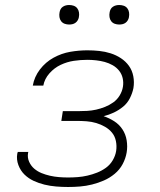

<svg xmlns="http://www.w3.org/2000/svg" viewBox="-20 -739 640 767"><path d="M252 8Q228 8 204 6Q180 4 157.5 -1.5Q135 -7 114.5 -16.5Q94 -26 78 -41.5Q62 -57 53.5 -79.5Q45 -102 49 -125Q50 -127 50 -128.5Q50 -130 51 -132H93Q93 -131 92.5 -129.5Q92 -128 92 -127Q89 -109 96.5 -92.5Q104 -76 117 -65Q130 -54 146 -47.5Q162 -41 179.5 -37Q197 -33 215.5 -31.5Q234 -30 252 -30Q271 -30 290.5 -31.5Q310 -33 329.5 -37.5Q349 -42 368 -49.5Q387 -57 403.5 -69Q420 -81 430.5 -99Q441 -117 444 -136Q447 -156 443 -175.5Q439 -195 427.5 -209Q416 -223 399.5 -232.5Q383 -242 364.5 -247.5Q346 -253 326 -254.5Q306 -256 286 -256H225L231 -295H293Q310 -295 328 -296Q346 -297 364 -301Q382 -305 399.5 -312Q417 -319 432.5 -330Q448 -341 458 -357.5Q468 -374 471 -392Q474 -410 470 -427Q466 -444 455.5 -457Q445 -470 430 -478.5Q415 -487 398.5 -491.5Q382 -496 364 -498Q346 -500 329 -500Q302 -500 275 -496Q248 -492 222.5 -480Q197 -468 177.5 -446Q158 -424 153 -397H111Q117 -432 139.5 -461.5Q162 -491 194 -508.5Q226 -526 260.5 -532Q295 -538 329 -538Q353 -538 376.5 -535.5Q400 -533 422 -526Q444 -519 463 -506.5Q482 -494 495 -476Q508 -458 512.5 -434.5Q517 -411 513 -387Q509 -367 499 -347Q489 -327 472 -313Q455 -299 435 -289.5Q415 -280 394 -275Q417 -267 436.5 -254.5Q456 -242 469 -222.5Q482 -203 486 -178.5Q490 -154 486 -130Q482 -106 470 -83.5Q458 -61 438 -44.5Q418 -28 395 -18Q372 -8 348 -2Q324 4 300 6Q276 8 252 8ZM456 -641Q447 -641 438.5 -644Q430 -647 424.5 -654Q419 -661 417.5 -670.5Q416 -680 418 -690Q419 -696 422 -702Q425 -708 431 -712Q437 -716 443.5 -717.5Q450 -719 456 -719Q466 -719 474.5 -716Q483 -713 488.5 -706Q494 -699 495.5 -689.5Q497 -680 495 -670Q494 -664 490.5 -658Q487 -652 481.5 -648Q476 -644 469.5 -642.5Q463 -641 456 -641ZM256 -641Q247 -641 238.5 -644Q230 -647 224.5 -654Q219 -661 217.5 -670.5Q216 -680 218 -690Q219 -696 222 -702Q225 -708 231 -712Q237 -716 243.5 -717.5Q250 -719 256 -719Q266 -719 274.5 -716Q283 -713 288.5 -706Q294 -699 295.5 -689.5Q297 -680 295 -670Q294 -664 290.5 -658Q287 -652 281.5 -648Q276 -644 269.5 -642.5Q263 -641 256 -641Z"/></svg>

Font: Iosevka Curly XLtExObl
Style: Regular
Weight: 200
Width: 7
Italic angle: -9°
Monospace: yes
Designer: Belleve Invis
Foundry: Belleve Invis
Version: Version 11.0.1; ttfautohint (v1.8.3)